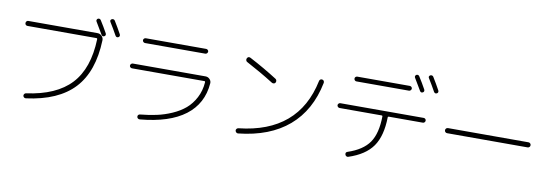

<svg xmlns="http://www.w3.org/2000/svg" viewBox="-62 -1291 5123 1781"><g transform="rotate(10 2500.0 -400.0)"><path d="M115 -640Q105 -640 98.5 -646.5Q92 -653 92 -663Q92 -673 98.5 -680Q105 -687 115 -687H767Q790 -687 807 -669.5Q824 -652 823 -629Q813 -333 665 -174Q517 -15 217 24Q207 25 199.5 19.5Q192 14 190 4Q189 -5 194.5 -12.5Q200 -20 209 -22Q490 -60 627 -207Q764 -354 773 -631Q773 -640 764 -640ZM842 -698Q846 -690 844 -682Q842 -674 834 -670Q816 -661 806 -678Q779 -725 739 -791Q734 -798 736.5 -806.5Q739 -815 746 -819Q754 -823 762 -821Q770 -819 775 -811Q809 -758 842 -698ZM935 -693Q902 -753 867 -809Q856 -826 874 -837Q882 -841 890.5 -839Q899 -837 904 -829Q941 -769 972 -712Q976 -704 974 -696Q972 -688 964 -684Q946 -675 935 -693Z M1138 -421Q1129 -421 1122 -427.5Q1115 -434 1115 -443Q1115 -452 1122 -459Q1129 -466 1138 -466H1822Q1846 -466 1862.5 -449Q1879 -432 1877 -409Q1862 -216 1714.5 -104Q1567 8 1292 33Q1282 34 1274 28.5Q1266 23 1265 13Q1263 4 1269 -3.5Q1275 -11 1284 -12Q1367 -20 1439 -35.5Q1511 -51 1581.5 -82Q1652 -113 1702.5 -156Q1753 -199 1787.5 -264.5Q1822 -330 1828 -412Q1828 -421 1820 -421ZM1216 -718H1784Q1793 -718 1800 -711.5Q1807 -705 1807 -696Q1807 -687 1800 -680Q1793 -673 1784 -673H1216Q1207 -673 1200 -680Q1193 -687 1193 -696Q1193 -705 1200 -711.5Q1207 -718 1216 -718Z M2181 -664Q2172 -668 2169 -678.5Q2166 -689 2171 -698Q2182 -719 2204 -708Q2343 -635 2465 -557Q2474 -552 2476 -541.5Q2478 -531 2473 -522Q2468 -513 2457.5 -511.5Q2447 -510 2439 -515Q2315 -593 2181 -664ZM2913 -596Q2860 -331 2683 -179.5Q2506 -28 2212 3Q2202 4 2194.5 -2.5Q2187 -9 2185 -19Q2184 -29 2190.5 -36.5Q2197 -44 2207 -45Q2763 -105 2867 -607Q2869 -617 2877 -622Q2885 -627 2895 -625Q2905 -623 2910 -614.5Q2915 -606 2913 -596Z M3746 -819Q3754 -823 3762 -821Q3770 -819 3775 -811Q3809 -758 3842 -698Q3846 -690 3844 -682Q3842 -674 3834 -670Q3816 -661 3806 -678Q3779 -725 3739 -791Q3734 -798 3736.5 -806.5Q3739 -815 3746 -819ZM3904 -829Q3941 -769 3972 -712Q3976 -704 3974 -696Q3972 -688 3964 -684Q3946 -675 3935 -693Q3902 -753 3867 -809Q3856 -826 3874 -837Q3882 -841 3890.5 -839Q3899 -837 3904 -829ZM3209 -708H3704Q3713 -708 3720 -701.5Q3727 -695 3727 -686Q3727 -677 3720 -670Q3713 -663 3704 -663H3209Q3200 -663 3193.5 -670Q3187 -677 3187 -686Q3187 -695 3193.5 -701.5Q3200 -708 3209 -708ZM3098 -393Q3089 -393 3082 -400Q3075 -407 3075 -416Q3075 -425 3082 -431.5Q3089 -438 3098 -438H3883Q3892 -438 3898.5 -431.5Q3905 -425 3905 -416Q3905 -407 3898.5 -400Q3892 -393 3883 -393H3562Q3553 -393 3553 -385Q3550 -209 3481 -110.5Q3412 -12 3256 39Q3247 42 3238.5 37.5Q3230 33 3227 24Q3220 2 3241 -5Q3382 -52 3441.5 -138.5Q3501 -225 3503 -386Q3503 -393 3495 -393Z M4121 -336Q4111 -336 4104 -343Q4097 -350 4097 -360Q4097 -370 4104 -377Q4111 -384 4121 -384H4879Q4889 -384 4896 -377Q4903 -370 4903 -360Q4903 -350 4896 -343Q4889 -336 4879 -336Z"/></g></svg>

Font: Rounded Mplus 1c Light
Style: Regular
Weight: 300
Version: Version 1.059.20150529